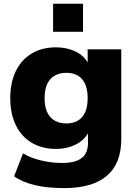

<svg xmlns="http://www.w3.org/2000/svg" viewBox="-20 -800 722 1015"><path d="M54.7 131.8 101.6 10.7Q139.6 34.2 195.8 47.9Q252 61.5 307.6 61.5Q377.9 61.5 411.6 35.6Q445.3 9.8 445.3 -45.9V-95.7Q422.9 -56.6 377.9 -34.7Q333 -12.7 276.4 -12.7Q203.1 -12.7 148.4 -44.9Q93.8 -77.1 64 -137.7Q34.2 -198.2 34.2 -281.2Q34.2 -364.3 64 -424.8Q93.8 -485.4 148.4 -517.6Q203.1 -549.8 275.4 -549.8Q332 -549.8 377 -528.8Q421.9 -507.8 443.4 -469.7V-539.1H621.1V-65.4Q621.1 64.5 544.9 129.4Q468.8 194.3 319.3 194.3Q140.6 194.3 54.7 131.8ZM331.1 -147.5Q384.8 -147.5 414.1 -181.2Q443.4 -214.8 443.4 -281.2Q443.4 -347.7 414.1 -381.3Q384.8 -415 331.1 -415Q276.4 -415 246.1 -381.3Q215.8 -347.7 215.8 -281.2Q215.8 -214.8 246.1 -181.2Q276.4 -147.5 331.1 -147.5ZM260.7 -780.3H418.9V-631.8H260.7Z"/></svg>

Font: Min Sans Black
Style: Regular
Weight: 900
Designer: Jinseong-Kim, NotoSansCJK, Nunito
Foundry: Jinseong-Kim
Version: Version 1.000